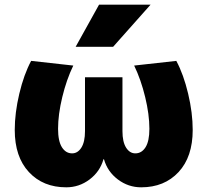

<svg xmlns="http://www.w3.org/2000/svg" viewBox="-20 -790 886 820"><path d="M424 -110H422Q407 -57 362.5 -23.5Q318 10 263 10Q164 10 103.5 -55Q43 -120 43 -235Q43 -308 62.5 -390Q82 -472 113 -530L293 -510Q264 -450 246 -375.5Q228 -301 228 -240Q228 -187 244.5 -161Q261 -135 288 -135Q312 -135 327.5 -159.5Q343 -184 343 -230V-460H503V-230Q503 -184 518.5 -159.5Q534 -135 558 -135Q585 -135 601.5 -161Q618 -187 618 -240Q618 -301 600 -375.5Q582 -450 553 -510L733 -530Q764 -472 783.5 -390Q803 -308 803 -235Q803 -120 742.5 -55Q682 10 583 10Q528 10 483.5 -23.5Q439 -57 424 -110ZM463 -590H303L403 -770H623Z"/></svg>

Font: M PLUS 1p Black
Style: Regular
Weight: 900
Version: Version 1.061